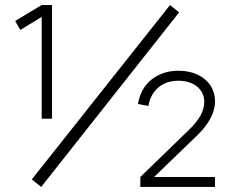

<svg xmlns="http://www.w3.org/2000/svg" viewBox="-20 -740 921 760"><path d="M145 -270V-673L60.5 -621.5L40 -657L145 -720H186V-270ZM143 0 106 -30 653 -720 689 -691ZM535.5 0V-39.5L726.5 -224.5Q758.5 -255.5 773.5 -282.5Q788.5 -309.5 788.5 -336.5Q788.5 -356 780.8 -371.5Q773 -387 759.5 -397.8Q746 -408.5 727.2 -414.5Q708.5 -420.5 686 -420.5Q662 -420.5 641.8 -413.5Q621.5 -406.5 606.2 -393.2Q591 -380 581 -361.5Q571 -343 567.5 -320.5L526 -328.5Q531 -358.5 544.5 -383Q558 -407.5 579 -424.5Q600 -441.5 627 -450.8Q654 -460 686 -460Q717.5 -460 744 -451.5Q770.5 -443 790 -427Q809.5 -411 820.5 -388Q831.5 -365 831 -336Q830.5 -304.5 813 -271.2Q795.5 -238 761 -204.5L590 -39.5H831V0Z"/></svg>

Font: Vela Sans ExtLt
Style: Regular
Weight: 200
Designer: Principal design: Mikhail Sharanda - project Manrope.
Design modification: Ravid Balaliev
Foundry: Mikhail Sharanda
Version: Version 1.001